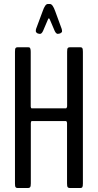

<svg xmlns="http://www.w3.org/2000/svg" viewBox="-20 -938 488 958"><path d="M179.7 -769Q175.3 -769 169.4 -770.8Q163.6 -772.5 163.6 -774.9Q158.7 -775.4 158.7 -784.2Q158.7 -790 160.2 -794.4L192.9 -882.3Q205.1 -918 218.3 -918H229.5Q242.7 -918 255.4 -882.3L287.6 -794.4Q289.6 -787.6 289.6 -782.7Q289.6 -775.4 284.2 -774.9Q284.2 -772.5 278.3 -770.8Q272.5 -769 268.6 -769Q259.8 -769 252.9 -783.7L229 -839.8Q226.1 -846.7 223.6 -846.7Q221.7 -846.7 218.8 -839.8L194.8 -783.7Q188 -769 179.7 -769ZM66.9 0Q60.5 0 57.6 -4.2Q54.7 -8.3 54.7 -22.9V-679.2Q54.7 -693.8 57.6 -698Q60.5 -702.1 66.9 -702.1H120.6Q125 -702.1 127.4 -700.9Q129.9 -699.7 131.6 -694.3Q133.3 -689 133.3 -679.2V-407.2Q133.3 -403.8 134.8 -400.6Q136.2 -397.5 137.2 -397.5H309.6Q311 -397.5 313 -401.1Q314.9 -404.8 314.9 -408.2V-679.2Q314.9 -693.8 317.9 -698Q320.8 -702.1 327.6 -702.1H381.8Q388.2 -702.1 390.9 -698Q393.6 -693.8 393.6 -679.2V-22.9Q393.6 -8.3 390.9 -4.2Q388.2 0 381.8 0H327.6Q320.8 0 317.6 -4.2Q314.5 -8.3 314.5 -22.9V-324.2Q314.5 -327.1 312.7 -330.6Q311 -334 310.1 -334H137.7Q136.7 -334 135.3 -330.8Q133.8 -327.6 133.8 -324.7V-22.9Q133.8 -8.8 130.6 -4.4Q127.4 0 121.1 0Z"/></svg>

Font: BenchNine
Style: Regular
Weight: 400
Designer: Vernon Adams
Foundry: Vernon Adams
Version: Version 1 ; ttfautohint (v0.92.18-e454-dirty) -l 8 -r 50 -G 